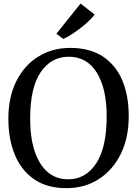

<svg xmlns="http://www.w3.org/2000/svg" viewBox="-20 -1012 745 1044"><path d="M346.5 11Q239 12.5 167.8 -35.8Q96.5 -84 61 -169.5Q25.5 -255 25.5 -366.5Q25.5 -484.5 69 -571Q112.5 -657.5 188.5 -704.5Q264.5 -751.5 361.5 -751.5Q467.5 -751.5 538.2 -705.5Q609 -659.5 644.5 -576Q680 -492.5 680 -380.5Q680 -262.5 636.8 -175Q593.5 -87.5 518.2 -38.8Q443 10 346.5 11ZM353.5 -703.5Q259 -703.5 201.5 -620Q144 -536.5 144 -366.5Q144 -265.5 168 -191.5Q192 -117.5 238.2 -77.2Q284.5 -37 351 -37Q445.5 -37 502.8 -123.2Q560 -209.5 560 -380Q560 -530 506.5 -616.8Q453 -703.5 353.5 -703.5ZM325 -800.5H324L286.5 -828.5L418 -992.5L494.5 -933Q478.5 -911 449 -885Q419.5 -859 386 -836Q352.5 -813 325 -800.5Z"/></svg>

Font: Merriweather Text
Style: Regular
Weight: 400
Designer: Eben Sorkin
Foundry: Eben Sorkin
Version: Version 2.100; ttfautohint (v1.7.19-72a1) -l 8 -r 50 -G 200 